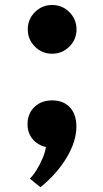

<svg xmlns="http://www.w3.org/2000/svg" viewBox="-20 -596 422 788"><path d="M194 -375.5Q235.5 -375.5 264.8 -404.8Q294 -434 294 -475.5Q294 -517 264.8 -546.2Q235.5 -575.5 194 -575.5Q152.5 -575.5 123.2 -546.2Q94 -517 94 -475.5Q94 -434 123.2 -404.8Q152.5 -375.5 194 -375.5ZM146 172.5Q215 116 254.2 49.8Q293.5 -16.5 293.5 -76.5Q293.5 -127 266.8 -155.5Q240 -184 194 -184Q149.5 -184 121.2 -156.8Q93 -129.5 93 -86Q93 -51 113.2 -26Q133.5 -1 168.5 7.5Q165.5 28.5 154.5 54.2Q143.5 80 129.5 102.5Q115.5 125 102.5 137Z"/></svg>

Font: Spartan
Style: Bold
Weight: 700
Designer: Matt Bailey, Mirko Velimirovic
Foundry: Matt Bailey
Version: Version 1.003; ttfautohint (v1.8.3)